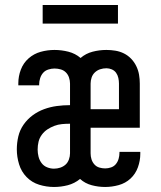

<svg xmlns="http://www.w3.org/2000/svg" viewBox="-20 -737 640 765"><path d="M195 8Q165 8 136 -1Q107 -10 86 -31.5Q65 -53 56 -82.5Q47 -112 47 -142Q47 -168 53 -193.5Q59 -219 74 -240.5Q89 -262 110 -277.5Q131 -293 155.5 -302Q180 -311 206 -314.5Q232 -318 258 -318H259V-404Q259 -416 255 -428Q251 -440 242.5 -448.5Q234 -457 222 -460.5Q210 -464 197 -464Q185 -464 172.5 -460Q160 -456 152 -447Q144 -438 140 -425.5Q136 -413 136 -401Q136 -400 136 -399Q136 -398 136 -397H53Q53 -399 53 -401Q53 -403 53 -405Q53 -433 63 -459.5Q73 -486 94 -504.5Q115 -523 142 -530.5Q169 -538 197 -538Q225 -538 252.5 -531Q280 -524 301 -506Q322 -524 349 -531Q376 -538 404 -538Q422 -538 440 -535Q458 -532 474 -524Q490 -516 502.5 -503Q515 -490 523 -473.5Q531 -457 534 -439.5Q537 -422 537 -404V-228H341V-126Q341 -114 344.5 -102.5Q348 -91 356 -82Q364 -73 375.5 -69.5Q387 -66 399 -66Q411 -66 422.5 -70Q434 -74 441.5 -83Q449 -92 452.5 -104Q456 -116 456 -128Q456 -129 456 -130Q456 -131 456 -132H539Q539 -130 539 -128Q539 -126 539 -124Q539 -97 529.5 -70.5Q520 -44 500 -25.5Q480 -7 453 0.5Q426 8 399 8Q372 8 345.5 1Q319 -6 299 -24Q277 -6 250 1Q223 8 195 8ZM341 -302H454V-404Q454 -415 451.5 -426.5Q449 -438 442.5 -447Q436 -456 425.5 -460.5Q415 -465 404 -465Q391 -465 379 -461Q367 -457 358 -448.5Q349 -440 345 -428Q341 -416 341 -404ZM195 -65Q208 -65 220 -69Q232 -73 241 -81Q250 -89 254.5 -101.5Q259 -114 259 -126V-244H258Q242 -244 226.5 -242.5Q211 -241 196.5 -235.5Q182 -230 169 -221.5Q156 -213 146.5 -200Q137 -187 133.5 -172Q130 -157 130 -141Q130 -127 133.5 -113Q137 -99 145.5 -87.5Q154 -76 167.5 -70.5Q181 -65 195 -65ZM150 -643V-717H450V-643Z"/></svg>

Font: Iosevka Slab Extended
Style: Regular
Weight: 400
Width: 7
Monospace: yes
Designer: Belleve Invis
Foundry: Belleve Invis
Version: Version 11.1.1; ttfautohint (v1.8.3)